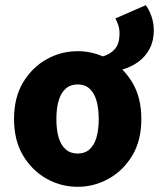

<svg xmlns="http://www.w3.org/2000/svg" viewBox="-20 -707 612 739"><path d="M450 -439 376 -490Q404 -498 422 -518Q440 -538 440 -579Q440 -596 435 -611Q430 -626 424 -636L541 -687Q553 -672 562.5 -645.5Q572 -619 572 -590Q572 -550 556 -519.5Q540 -489 512.5 -469Q485 -449 450 -439ZM279 12Q215 12 159.5 -19Q104 -50 69 -108Q34 -166 34 -249Q34 -332 69 -390Q104 -448 159.5 -479Q215 -510 279 -510Q342 -510 398 -479Q454 -448 489 -390Q524 -332 524 -249Q524 -166 489 -108Q454 -50 398 -19Q342 12 279 12ZM279 -116Q307 -116 325 -132.5Q343 -149 351.5 -178.5Q360 -208 360 -249Q360 -289 351.5 -319Q343 -349 325 -365.5Q307 -382 279 -382Q251 -382 232.5 -365.5Q214 -349 205.5 -319Q197 -289 197 -249Q197 -208 205.5 -178.5Q214 -149 232.5 -132.5Q251 -116 279 -116Z"/></svg>

Font: Source Sans 3 ExtraLight ExtraBold
Style: Regular
Weight: 800
Version: Version 3.052;hotconv 1.1.0;makeotfexe 2.6.0